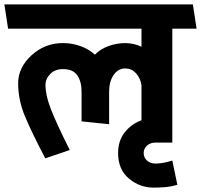

<svg xmlns="http://www.w3.org/2000/svg" viewBox="-31 -700 919 878"><path d="M626 0Q626 20 641 34Q656 48 681 48Q691 48 710 45.5Q729 43 757 34L780 145Q749 154 721.5 156Q694 158 671 158Q608 158 558.5 116.5Q509 75 509 0Q509 -57 540 -95.5Q571 -134 616 -150V-311Q610 -345 590 -366Q570 -387 542 -387Q509 -387 488.5 -357Q468 -327 468 -280V-132L342 -145V-280Q342 -327 322.5 -355.5Q303 -384 257 -384Q221 -384 199 -362Q177 -340 177 -311Q177 -265 201 -202.5Q225 -140 288 -14L176 24Q114 -94 83 -168.5Q52 -243 52 -319Q52 -391 113 -447Q174 -503 257 -503Q299 -503 337.5 -489Q376 -475 403 -450Q428 -476 465.5 -489.5Q503 -503 543 -503Q560 -503 580.5 -498.5Q601 -494 616 -486V-569H6L-11 -680H851L868 -569H757V-48H681Q656 -48 641 -34Q626 -20 626 0Z"/></svg>

Font: Palanquin Dark
Style: Regular
Weight: 400
Designer: Pria Ravichandran
Version: Version 1.001